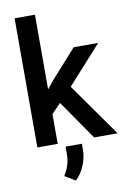

<svg xmlns="http://www.w3.org/2000/svg" viewBox="-104 -812 735 1098"><g transform="rotate(-10 263.5 -262.5)"><path d="M390.6 0 232.9 -228 179.2 -172.9V0H61V-750H179.2V-316.4L215.8 -361.8L365.2 -528.3H507.3L309.1 -308.6L526.9 0ZM315.4 23.4V60.1Q315.4 102.5 296.6 148.4Q277.8 194.3 245.1 224.6L184.1 188Q201.2 160.6 210.9 131.3Q220.7 102.1 220.7 64.5V23.4Z"/></g></svg>

Font: Vazirmatn UI Medium
Style: Regular
Weight: 500
Designer: Saber Rastikerdar
Foundry: Saber Rastikerdar
Version: Version 33.003